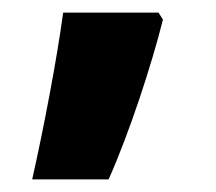

<svg xmlns="http://www.w3.org/2000/svg" viewBox="-20 -216 342 304"><path d="M231 -196H80C70 -122 50 -17 31 68H152C185 -6 220 -113 238 -185Z"/></svg>

Font: Noto Sans Malayalam UI ExtraBold
Style: Regular
Weight: 800
Designer: Jelle Bosma - Monotype Design Team
Foundry: Monotype Imaging Inc.
Version: Version 2.104